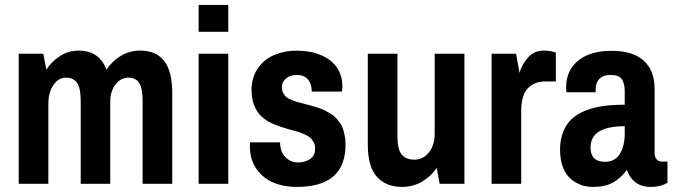

<svg xmlns="http://www.w3.org/2000/svg" viewBox="-20 -738 2707 771"><path d="M543.4 -534.8Q671.6 -534.8 671.6 -366.6V0H552.6V-333.6Q552.6 -383.6 538.9 -404.9Q525.2 -426.2 495.2 -426.2Q465.2 -426.2 444 -399Q422.7 -371.9 422.7 -329.3V0H304.1V-333.6Q304.1 -383.6 289.7 -404.9Q275.4 -426.2 245 -426.2Q214.6 -426.2 194.4 -396.4Q174.2 -366.6 174.2 -321V0H55.2V-522.2H153.8L166.4 -458.3Q186.4 -490.9 220.7 -512.8Q255 -534.8 295.4 -534.8Q378.8 -534.8 407.5 -458.3Q429.6 -491.7 464.4 -513.2Q499.1 -534.8 543.4 -534.8Z M777.6 -718.1H896.6V-610.3H777.6ZM777.6 -522.2H896.6V0H777.6Z M1367.5 -157.3Q1367.5 12.6 1172.5 12.6Q1079.9 12.2 1029.3 -36.5Q978.7 -85.1 983.9 -166.4H1104.7Q1105.1 -127.7 1126.6 -106.6Q1148.1 -85.6 1176.4 -85.6Q1204.6 -85.6 1225 -99Q1245.4 -112.5 1245.4 -141.6Q1245.4 -155.5 1239.8 -166.4Q1234.1 -177.2 1226.3 -184.4Q1218.5 -191.6 1204 -198.1Q1189.4 -204.6 1177.7 -208.5L1142.1 -218.1Q1080.8 -235.9 1053.9 -252Q990.4 -291.1 990 -375.3Q990 -427 1015.4 -463.7Q1040.8 -500.4 1082.3 -517.6Q1123.8 -534.8 1170.5 -534.5Q1217.2 -534.3 1251.5 -523.2Q1285.8 -512.2 1310.4 -491.7Q1334.9 -471.3 1346.7 -440.1Q1358.4 -408.8 1353.2 -370.1H1232Q1231.5 -402.3 1215.9 -419.6Q1200.3 -437 1172.9 -437Q1145.5 -437 1128.8 -422.9Q1112.1 -408.8 1112.1 -391Q1112.1 -373.2 1117.5 -363.6Q1122.9 -354 1129.9 -348.2Q1136.8 -342.3 1151.4 -336.4Q1165.9 -330.6 1176.2 -327.8Q1186.4 -324.9 1204.4 -320.4Q1222.4 -315.8 1231.1 -313.4Q1239.8 -311 1255.6 -306Q1271.5 -301 1280.4 -296.5Q1289.3 -291.9 1302.8 -284.3Q1316.2 -276.7 1324.3 -268.9Q1332.3 -261.1 1341.7 -249.3Q1351 -237.6 1355.8 -224.6Q1360.6 -211.6 1364 -194.2Q1367.5 -176.8 1367.5 -157.3Z M1594.7 12.6Q1530.4 12.6 1493.7 -27.8Q1457 -68.2 1457 -156.4V-522.2H1576V-188.5Q1576 -139 1592.7 -117.9Q1609.5 -96.9 1644.4 -96.9Q1679.4 -96.9 1702.4 -126.2Q1725.5 -155.5 1725.5 -199.4V-522.2H1844.9V0H1745.4L1733.7 -63.9Q1712 -30.8 1675.5 -9.1Q1639 12.6 1594.7 12.6Z M2162.9 -534.8Q2176.8 -534.8 2189 -532.8Q2201.1 -530.8 2206.3 -528.7L2212 -526.5V-410.9H2169.4Q2126 -410.9 2099.5 -383.4Q2073 -355.8 2073 -291.1V0H1954V-522.2H2052.6L2066 -445.7Q2077.8 -483.1 2102.1 -508.9Q2126.4 -534.8 2162.9 -534.8Z M2608.6 -381V-123.8Q2608.6 -106.4 2617.1 -97.7Q2625.5 -89.1 2637.3 -89.1H2660.3V-4.3Q2632.9 12.6 2594.3 12.6Q2555.6 12.6 2531.5 -6.1Q2507.4 -24.8 2497.4 -56Q2472.6 -22.2 2441.1 -4.8Q2409.6 12.6 2360.6 12.6Q2344.5 12.6 2328.2 9.1Q2311.9 5.6 2293.4 -4.6Q2275 -14.8 2261.1 -30.6Q2247.2 -46.5 2238.1 -73.4Q2228.9 -100.3 2228.9 -138.6Q2228.9 -176.8 2241.5 -208.5Q2254.1 -240.2 2276.3 -260.6Q2298.4 -281.1 2331.7 -294.1Q2364.9 -307.1 2403.1 -312.3Q2441.4 -317.5 2488.7 -317.5V-371.9Q2488.7 -402.7 2477 -419.9Q2465.2 -437 2432.9 -437Q2400.5 -437 2386.2 -420.5Q2371.9 -404 2371.9 -381.8V-367.5H2254.6Q2246.7 -444.4 2295 -488.7Q2343.2 -533 2431.6 -533.9Q2520 -534.8 2564.3 -495Q2608.6 -455.3 2608.6 -381ZM2488.7 -231.1Q2351.4 -231.1 2351.4 -146Q2351.4 -88.2 2409.2 -88.2Q2449.6 -88.2 2469.2 -120.1Q2488.7 -152 2488.7 -201.1Z"/></svg>

Font: Puralecka Narrow
Style: Bold
Weight: 700
Designer: Hector Gatti, Marcela Romero, Pablo Cosgaya and Nicolas Silva
Version: Version 1.004;PS 001.004;hotconv 1.0.70;makeotf.lib2.5.58329